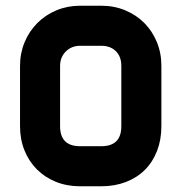

<svg xmlns="http://www.w3.org/2000/svg" viewBox="-20 -886 634 671"><path d="M544 -445Q544 -398 529 -359Q514 -320 486.5 -292.5Q459 -265 420 -250Q381 -235 334 -235H260Q214 -235 175.5 -250.5Q137 -266 109 -294Q81 -322 65.5 -360.5Q50 -399 50 -445V-656Q50 -700 66 -738.5Q82 -777 110.5 -805.5Q139 -834 177.5 -850Q216 -866 260 -866H334Q379 -866 417.5 -850Q456 -834 484 -806Q512 -778 528 -739.5Q544 -701 544 -656ZM404 -445V-656Q404 -688 385 -707Q366 -726 334 -726H260Q230 -726 210 -706Q190 -686 190 -656V-445Q190 -375 260 -375H334Q404 -375 404 -445Z"/></svg>

Font: CAT North
Style: Regular
Weight: 400
Designer: Peter Wiegel
Foundry: Peter Wiegel
Version: Version 1.000